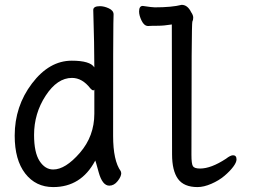

<svg xmlns="http://www.w3.org/2000/svg" viewBox="-20 -740 1040 784"><path d="M197.3 -47.9Q247.1 -47.9 306.2 -116Q365.2 -184.1 365.2 -275.9V-376Q365.2 -371.1 360.8 -371.1Q356 -371.1 349.1 -378.9Q315.9 -421.9 273.9 -421.9Q213.9 -421.9 166.5 -349.4Q119.1 -276.9 119.1 -189Q119.1 -117.2 141.6 -82.5Q164.1 -47.9 197.3 -47.9ZM197.3 23.9Q126 23.9 83 -31.5Q40 -86.9 40 -186Q40 -306.2 110.6 -399.2Q181.2 -492.2 272.9 -492.2Q348.1 -492.2 365.2 -464.8Q365.2 -555.2 360.8 -699.2Q360.8 -714.8 388.2 -714.8Q405.3 -714.8 424.6 -705.8Q443.8 -696.8 443.8 -681.2Q443.8 -668.9 442.9 -643.6Q441.9 -618.2 441.9 -185.1Q441.9 -84 473.1 -41L475.1 -33.2Q475.1 -19 460.4 -0.5Q445.8 18.1 426.3 18.1Q397.9 18.1 382.8 -37.1Q370.1 -85 368.2 -85V-83Q311 23.9 197.3 23.9Z M786.6 23.9Q731 23.9 706.8 -9.5Q682.6 -43 682.6 -109.9L681.6 -640.1Q648.9 -634.8 623.3 -634.8Q597.7 -634.8 585 -633.8Q568.8 -633.8 558.3 -655.3Q547.9 -676.8 547.9 -692.9Q547.9 -715.8 563 -715.8Q601.1 -710 611.8 -710Q681.6 -710 721.7 -720.2Q746.1 -720.2 760.7 -689.9Q769 -678.2 769 -668Q769 -658.2 765.4 -651.6Q761.7 -645 761.7 -107.9Q761.7 -70.8 767.8 -61.3Q773.9 -51.8 796.9 -51.8Q841.8 -51.8 902.8 -91.8Q920.9 -106 931.6 -106Q945.8 -106 945.8 -88.9Q945.8 -77.1 932.4 -59.1Q918.9 -41 896.5 -22Q874 -2.9 843 10.5Q812 23.9 786.6 23.9Z"/></svg>

Font: LXGW WenKai Mono Screen
Style: Regular
Weight: 400
Monospace: yes
Designer: LXGW / Fontworks Inc.
Foundry: LXGW / Fontworks Inc.
Version: Version 1.330;April 28,2024